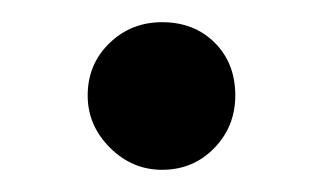

<svg xmlns="http://www.w3.org/2000/svg" viewBox="-20 -512 291 173"><path d="M126 -359Q99 -359 79 -379Q59 -399 59 -426Q59 -454 78.5 -473Q98 -492 126 -492Q155 -492 173.5 -473.5Q192 -455 192 -426Q192 -398 173 -378.5Q154 -359 126 -359Z"/></svg>

Font: Higure Gothic Medium
Style: Regular
Weight: 500
Designer: Yoshimichi Ohira
Foundry: Positype
Version: Version 1.000